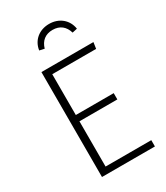

<svg xmlns="http://www.w3.org/2000/svg" viewBox="-218 -991 940 1084"><g transform="rotate(-30 252.0 -449.0)"><path d="M288 -898C222 -898 174 -857 165 -796L197 -789C210 -834 241 -859 288 -859C335 -859 366 -834 379 -789L411 -796C402 -857 353 -898 288 -898ZM454 -684H115V0H460V-41H162V-336H409V-377H162V-643H448Z"/></g></svg>

Font: Fira Sans ExtraLight
Style: Regular
Weight: 200
Designer: bBox Type GmbH & Carrois Corporate GbR & Edenspiekermann AG
Foundry: bBox Type GmbH & Carrois Corporate GbR & Edenspiekermann AG
Version: Version 4.300;PS 004.300;hotconv 1.0.88;makeotf.lib2.5.64775